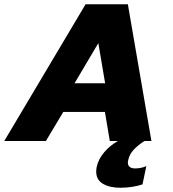

<svg xmlns="http://www.w3.org/2000/svg" viewBox="-52 -664 816 904"><path d="M515 220Q465 220 433 201.5Q401 183 401 144Q401 139 401.5 134Q402 129 403 123Q411 85 438.5 53Q466 21 503 0H465L442 -137H246L164 0H-32L351 -644H550L661 0H628Q598 19 577.5 41Q557 63 552 89Q551 92 550.5 95Q550 98 550 101Q550 129 585 129Q598 129 612.5 126Q627 123 637 118L619 204Q603 210 574.5 215Q546 220 515 220ZM299 -272H443L411 -461Z"/></svg>

Font: Kanit
Style: Bold Italic
Weight: 700
Italic angle: -12°
Designer: Katatrad Team
Foundry: CadsonDemak
Version: Version 2.000; ttfautohint (v1.8.3)